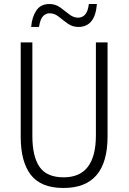

<svg xmlns="http://www.w3.org/2000/svg" viewBox="-20 -925 640 955"><path d="M174 -791Q180 -830 194 -844.5Q208 -859 227 -859Q251 -859 272 -842Q293 -825 316.5 -808Q340 -791 370 -791Q453 -791 462 -905H422Q417 -866 402.5 -851.5Q388 -837 369 -837Q345 -837 324 -854Q303 -871 279.5 -888Q256 -905 226 -905Q182 -905 160.5 -872.5Q139 -840 135 -791ZM515 -246V-714H457V-252Q457 -43 297 -43Q213 -43 177 -94.5Q141 -146 141 -249V-714H83V-245Q83 -120 133.5 -55Q184 10 296 10Q515 10 515 -246Z"/></svg>

Font: Noto Sans Mono UI Light
Style: Regular
Weight: 300
Designer: Monotype Design team
Foundry: Monotype Imaging Inc.
Version: 1.000